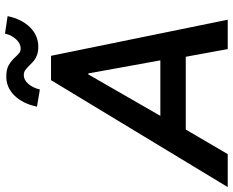

<svg xmlns="http://www.w3.org/2000/svg" viewBox="-146 -844 947 782"><g transform="rotate(-90 328.0 -453.5)"><path d="M392.1 -719.7H491.2L638.2 0H518.6L487.3 -170.9H190.9L90.8 0H-43.5ZM406.7 -901.9Q436.5 -901.9 453.6 -891.8Q470.7 -881.8 486.8 -864.3Q496.6 -853.5 503.7 -848.4Q510.7 -843.3 520.5 -843.3Q541.5 -843.3 558.8 -862.3Q576.2 -881.3 581.5 -907.2L652.8 -896.5Q641.1 -839.8 607.7 -805.7Q574.2 -771.5 527.8 -771.5Q508.8 -771.5 494.9 -776.6Q481 -781.7 472.2 -788.8Q463.4 -795.9 452.1 -807.6Q439.9 -819.8 431.9 -825.2Q423.8 -830.6 412.6 -830.6Q393.1 -830.6 377 -812.3Q360.8 -793.9 354 -765.1L284.2 -776.9Q295.9 -834 328.6 -867.9Q361.3 -901.9 406.7 -901.9ZM472.7 -274.4 419.4 -567.9H415.5L246.6 -274.4Z"/></g></svg>

Font: Reddit Sans Fudge SmBold Italic
Style: Regular
Weight: 600
Italic angle: -11.25°
Designer: Stephen Hutchings
Version: Version 1.013